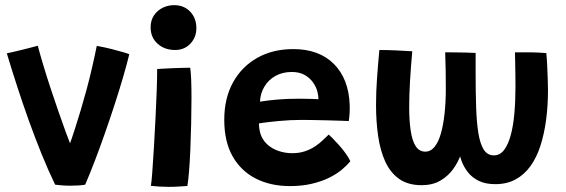

<svg xmlns="http://www.w3.org/2000/svg" viewBox="-20 -724 2204 747"><path d="M356.5 -545.5Q387.5 -540 415 -533Q442.5 -526 460.8 -520.5Q479 -515 483 -513Q474 -475.5 459.5 -425.8Q445 -376 427 -320.5Q409 -265 389.2 -208.5Q369.5 -152 349.5 -99.8Q329.5 -47.5 311.5 -5.5Q288.5 -1.5 253 -1.5Q236.5 -1.5 221 -2.8Q205.5 -4 194.5 -5.5Q167.5 -61.5 142.2 -123.8Q117 -186 93.2 -252Q69.5 -318 47.8 -384.8Q26 -451.5 6.5 -516.5Q14 -518 29.2 -521.5Q44.5 -525 62.8 -529.5Q81 -534 98.5 -538.5Q116 -543 127 -546Q135 -515.5 147.8 -472.8Q160.5 -430 176 -383Q191.5 -336 207 -291.5Q222.5 -247 235.2 -212Q248 -177 255.5 -158.5L249 -156.5Q259.5 -185.5 270.8 -220.5Q282 -255.5 293.8 -294.5Q305.5 -333.5 316.8 -375.2Q328 -417 338 -460.2Q348 -503.5 356.5 -545.5Z M709 -0.5Q701 0 680 1.5Q659 3 636.5 3Q618.5 3 601 2Q583.5 1 567 -1Q569.5 -14 572.5 -54.5Q575.5 -95 578.8 -150Q582 -205 585 -263.8Q588 -322.5 589.8 -373.8Q591.5 -425 591.5 -455.5Q600 -456 617 -457Q634 -458 654 -458.8Q674 -459.5 692 -460Q710 -460.5 720 -460.5Q722.5 -445.5 723.8 -413.5Q725 -381.5 725 -341.5Q725 -295.5 723.8 -243.2Q722.5 -191 720.5 -141.5Q718.5 -92 715.2 -54.2Q712 -16.5 709 -0.5ZM661.5 -529.5Q620 -529.5 593 -554Q566 -578.5 566 -617.5Q566 -645 579 -664.2Q592 -683.5 613 -693.8Q634 -704 657.5 -704Q695.5 -704 719.8 -678.8Q744 -653.5 744 -614.5Q744 -579 720.8 -554.2Q697.5 -529.5 661.5 -529.5Z M1343 -97Q1330.5 -81 1309.8 -63.8Q1289 -46.5 1260 -32.2Q1231 -18 1193 -9Q1155 0 1108 0Q1032.5 0 974.8 -29.5Q917 -59 884.8 -116.2Q852.5 -173.5 852.5 -258Q852.5 -341.5 886.5 -403.2Q920.5 -465 981 -499Q1041.5 -533 1121 -533Q1221.5 -533 1279 -475.2Q1336.5 -417.5 1340.5 -317Q1341 -299.5 1340.2 -284.8Q1339.5 -270 1337 -253Q1330 -253.5 1307 -254.2Q1284 -255 1254.5 -255.8Q1225 -256.5 1197.8 -257Q1170.5 -257.5 1155 -257.5Q1109.5 -257.5 1064.5 -253.2Q1019.5 -249 987.5 -244Q987.5 -233.5 989 -223.5Q990.5 -213.5 993 -204.5Q1000.5 -180.5 1018.8 -163.2Q1037 -146 1062.8 -137Q1088.5 -128 1117 -128Q1144.5 -128 1166.5 -135.5Q1188.5 -143 1205.8 -154.5Q1223 -166 1236 -178.5Q1249 -191 1259 -200.5Q1262 -198 1273 -187Q1284 -176 1298 -160.5Q1312 -145 1324.2 -128Q1336.5 -111 1343 -97ZM991.5 -328.5Q1018.5 -333 1056.8 -336.5Q1095 -340 1145 -340Q1171.5 -340 1191.2 -339.2Q1211 -338.5 1219 -338Q1219 -350.5 1215.5 -365Q1211 -384.5 1198.2 -402.8Q1185.5 -421 1165 -432.5Q1144.5 -444 1115.5 -444Q1079.5 -444 1052 -428.8Q1024.5 -413.5 1008.8 -387.2Q993 -361 991.5 -328.5Z M1620.5 -3.5Q1567 -3.5 1532.5 -28.2Q1498 -53 1478.5 -96.2Q1459 -139.5 1451 -196Q1443 -252.5 1443 -315.5Q1443 -367.5 1447 -422.2Q1451 -477 1456 -529.5Q1484 -529.5 1519.8 -528Q1555.5 -526.5 1584 -524.5Q1578.5 -464 1575.2 -408.5Q1572 -353 1572 -306Q1572 -255 1577.8 -216Q1583.5 -177 1597.2 -155.5Q1611 -134 1634.5 -134Q1655.5 -134 1670.8 -152.8Q1686 -171.5 1695.5 -205.2Q1705 -239 1709.8 -283.5Q1714.5 -328 1714.5 -379.5Q1714.5 -410.5 1714 -448.5Q1713.5 -486.5 1712 -520.5Q1725.5 -520.5 1748 -520.2Q1770.5 -520 1793.5 -519.5Q1816.5 -519 1830.5 -518Q1830.5 -497.5 1830.5 -477.2Q1830.5 -457 1830.5 -437Q1830.5 -364.5 1832.5 -306Q1834.5 -247.5 1841.2 -205.8Q1848 -164 1862.2 -141.8Q1876.5 -119.5 1901.5 -119.5Q1925 -119.5 1941 -140.2Q1957 -161 1967 -197.8Q1977 -234.5 1981.2 -282.8Q1985.5 -331 1985.5 -386Q1985.5 -405 1985.2 -427.8Q1985 -450.5 1984.5 -474.5Q1984 -498.5 1983.5 -520.5Q1996 -520.5 2011 -520.5Q2026 -520.5 2041 -520.5Q2055 -520.5 2074.8 -519.5Q2094.5 -518.5 2105.5 -517.5Q2107.5 -498.5 2108.8 -471.8Q2110 -445 2111 -418.8Q2112 -392.5 2112 -374Q2112 -313 2104.8 -258.2Q2097.5 -203.5 2082.8 -157.5Q2068 -111.5 2044 -78Q2020 -44.5 1986 -26Q1952 -7.5 1907 -7.5Q1869 -7.5 1843 -20.2Q1817 -33 1800.8 -53.5Q1784.5 -74 1775.8 -97.8Q1767 -121.5 1763.2 -143.5Q1759.5 -165.5 1758.5 -181L1784 -177Q1783 -152.5 1772.8 -122.8Q1762.5 -93 1742.8 -65.8Q1723 -38.5 1692.8 -21Q1662.5 -3.5 1620.5 -3.5Z"/></svg>

Font: Grandstander Thin SemiBold
Style: Regular
Weight: 600
Version: Version 1.200